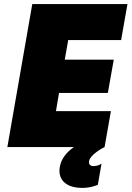

<svg xmlns="http://www.w3.org/2000/svg" viewBox="-20 -720 644 940"><path d="M16 0H342C305 25 279 59 273 97C262 155 299 194 364 199C392 202 423 199 459 185L477 81C465 90 449 94 434 93C420 92 414 82 416 69C421 39 477 7 492 0L523 -176H254L269 -265H508L537 -428H297L314 -524H573L604 -700H138Z"/></svg>

Font: Fixel Display 20240404 Black
Style: Italic
Weight: 900
Italic angle: -10°
Designer: AlfaBravo + MacPaw
Foundry: Kyrylo Tkachov, Marchela Mozhyna, Serhii Makarenko, Maria Weinstein, Zakhar Kryvoshyya
Version: Version 1.211;Glyphs 3.2 (3225)